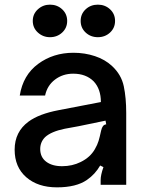

<svg xmlns="http://www.w3.org/2000/svg" viewBox="-20 -795 624 826"><path d="M43 -151Q43 -228 103 -272Q148 -305 232 -321L414 -356Q414 -412 383 -445Q350 -478 295 -478Q250 -478 216.5 -452.5Q183 -427 174 -384H65Q79 -472 144 -520Q209 -568 296 -568Q345 -568 388.5 -553.5Q432 -539 462 -511Q502 -474 512.5 -424Q523 -374 523 -309V0H413V-21Q413 -42 425 -76L411 -83Q389 -45 354 -21Q308 11 225 11Q143 11 93 -32.5Q43 -76 43 -151ZM327 -98Q368 -118 388 -153Q399 -172 404 -188.5Q409 -205 415 -233Q418 -246 423 -252.5Q428 -259 437 -260L434 -276L318 -252L258 -241Q200 -229 174 -205Q153 -184 153 -154Q153 -119 178.5 -99.5Q204 -80 247 -80Q291 -80 327 -98ZM121 -705Q121 -735 143 -755Q165 -775 195 -775Q226 -775 247.5 -755Q269 -735 269 -705Q269 -675 247.5 -655Q226 -635 195 -635Q165 -635 143 -655Q121 -675 121 -705ZM327 -705Q327 -735 348.5 -755Q370 -775 401 -775Q432 -775 453.5 -755Q475 -735 475 -705Q475 -675 453.5 -655Q432 -635 401 -635Q370 -635 348.5 -655Q327 -675 327 -705Z"/></svg>

Font: Open Sauce Sans Medium
Style: Regular
Weight: 500
Designer: Alfredo Marco Pradil
Foundry: Creative Sauce Fz LLC
Version: Version 1.477